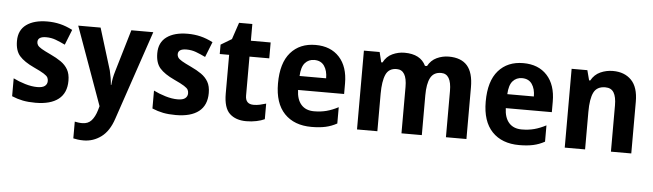

<svg xmlns="http://www.w3.org/2000/svg" viewBox="-53 -967 4504 1325"><g transform="rotate(5 2199.5 -304.0)"><path d="M417 -254Q417 -169 362 -126Q307 -83 203 -83Q153 -83 115 -90.5Q77 -98 39 -114V-238Q77 -219 122 -205.5Q167 -192 206 -192Q242 -192 258.5 -205Q275 -218 275 -240Q275 -253 269.5 -264Q264 -275 242 -289Q220 -303 172 -325Q103 -357 71 -393.5Q39 -430 39 -497Q39 -572 92 -610.5Q145 -649 237 -649Q283 -649 325 -639Q367 -629 412 -606L370 -500Q335 -517 304 -528.5Q273 -540 238 -540Q180 -540 180 -502Q180 -490 187 -479.5Q194 -469 215 -456.5Q236 -444 279 -424Q320 -405 351 -383.5Q382 -362 399.5 -331.5Q417 -301 417 -254Z M451 -639H606L695 -350Q701 -325 705 -301Q709 -277 711 -251H714Q716 -277 720.5 -300Q725 -323 733 -349L819 -639H971L762 -22Q733 66 678 106.5Q623 147 556 147Q533 147 516 144.5Q499 142 485 139V23Q495 25 508.5 27Q522 29 537 29Q577 29 600.5 3Q624 -23 638 -70L646 -98Z M1389 -254Q1389 -169 1334 -126Q1279 -83 1175 -83Q1125 -83 1087 -90.5Q1049 -98 1011 -114V-238Q1049 -219 1094 -205.5Q1139 -192 1178 -192Q1214 -192 1230.5 -205Q1247 -218 1247 -240Q1247 -253 1241.5 -264Q1236 -275 1214 -289Q1192 -303 1144 -325Q1075 -357 1043 -393.5Q1011 -430 1011 -497Q1011 -572 1064 -610.5Q1117 -649 1209 -649Q1255 -649 1297 -639Q1339 -629 1384 -606L1342 -500Q1307 -517 1276 -528.5Q1245 -540 1210 -540Q1152 -540 1152 -502Q1152 -490 1159 -479.5Q1166 -469 1187 -456.5Q1208 -444 1251 -424Q1292 -405 1323 -383.5Q1354 -362 1371.5 -331.5Q1389 -301 1389 -254Z M1704 -200Q1726 -200 1746.5 -204.5Q1767 -209 1790 -216V-108Q1767 -97 1733.5 -90Q1700 -83 1663 -83Q1590 -83 1548 -122.5Q1506 -162 1506 -261V-529H1441V-594L1516 -639L1555 -755H1647V-639H1784V-529H1647V-259Q1647 -200 1704 -200Z M2095 -649Q2200 -649 2260 -583.5Q2320 -518 2320 -402V-329H2001Q2003 -263 2034.5 -227.5Q2066 -192 2123 -192Q2170 -192 2209.5 -202.5Q2249 -213 2291 -235V-122Q2253 -101 2211.5 -92Q2170 -83 2115 -83Q1995 -83 1927 -154Q1859 -225 1859 -362Q1859 -504 1922.5 -576.5Q1986 -649 2095 -649ZM2095 -545Q2056 -545 2031 -517Q2006 -489 2003 -426H2187Q2187 -479 2164 -512Q2141 -545 2095 -545Z M3018 -649Q3103 -649 3145.5 -601Q3188 -553 3188 -451V-93H3046V-413Q3046 -532 2975 -532Q2923 -532 2901 -490.5Q2879 -449 2879 -368V-93H2738V-414Q2738 -532 2667 -532Q2612 -532 2591.5 -485.5Q2571 -439 2571 -352V-93H2430V-639H2539L2556 -569H2565Q2587 -612 2627.5 -630.5Q2668 -649 2711 -649Q2822 -649 2859 -571H2873Q2895 -612 2934.5 -630.5Q2974 -649 3018 -649Z M3534 -649Q3639 -649 3699 -583.5Q3759 -518 3759 -402V-329H3440Q3442 -263 3473.5 -227.5Q3505 -192 3562 -192Q3609 -192 3648.5 -202.5Q3688 -213 3730 -235V-122Q3692 -101 3650.5 -92Q3609 -83 3554 -83Q3434 -83 3366 -154Q3298 -225 3298 -362Q3298 -504 3361.5 -576.5Q3425 -649 3534 -649ZM3534 -545Q3495 -545 3470 -517Q3445 -489 3442 -426H3626Q3626 -479 3603 -512Q3580 -545 3534 -545Z M4155 -649Q4235 -649 4282.5 -600.5Q4330 -552 4330 -451V-93H4189V-414Q4189 -472 4171 -502Q4153 -532 4112 -532Q4054 -532 4032 -488Q4010 -444 4010 -353V-93H3869V-639H3978L3996 -570H4004Q4027 -612 4068 -630.5Q4109 -649 4155 -649Z"/></g></svg>

Font: Noto Sans Telugu UI SemiCondensed
Style: Bold
Weight: 700
Width: 4
Designer: Jelle Bosma - Monotype Design Team
Foundry: Monotype Imaging Inc.
Version: Version 2.005; ttfautohint (v1.8.4.7-5d5b)